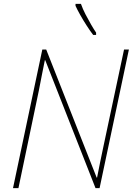

<svg xmlns="http://www.w3.org/2000/svg" viewBox="-20 -969 684 989"><path d="M47 0 198 -714H218L478 -54H480Q488 -93 496 -134.5Q504 -176 512 -211L619 -714H644L493 0H472L213 -659H211Q202 -616 195 -579Q188 -542 180 -502L75 0ZM460 -789Q446 -807 427.5 -835.5Q409 -864 393 -892.5Q377 -921 369 -939V-949H397Q406 -923 420.5 -895Q435 -867 449.5 -842Q464 -817 475 -801V-789Z"/></svg>

Font: Noto Sans Disp Thin
Style: Italic
Weight: 100
Italic angle: -12°
Designer: Monotype Design Team
Foundry: Monotype Imaging Inc.
Version: Version 2.000;GOOG;noto-source:20170915:90ef993387c0